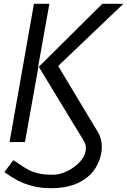

<svg xmlns="http://www.w3.org/2000/svg" viewBox="-20 -745 667 1007"><path d="M158 -725H239L179 -390L181 -392L111 0H30ZM50 95Q60.5 101.5 79.5 114.5Q109.5 135 130.5 146.2Q151.5 157.5 182.2 164.5Q213 171.5 257.5 171.5Q294.5 171.5 335.2 151.2Q376 131 403.2 98.8Q430.5 66.5 430.5 32.5Q430.5 16 422 -2L183.5 -394.5L516.5 -725H627L285 -399L494 -51Q514 -18.5 514 25Q514 62.5 499.2 100Q484.5 137.5 457 167.5Q418.5 205.5 367.2 223.8Q316 242 248.5 242Q193.5 242 149 230.2Q104.5 218.5 71 200.5Q37.5 182.5 3 157.5ZM183.5 -394.5 182 -397 181 -392Z"/></svg>

Font: JuliaMono Light
Style: Italic
Weight: 300
Italic angle: -9°
Monospace: yes
Designer: cormullion
Foundry: corm
Version: Version 0.054; ttfautohint (v1.8.4)